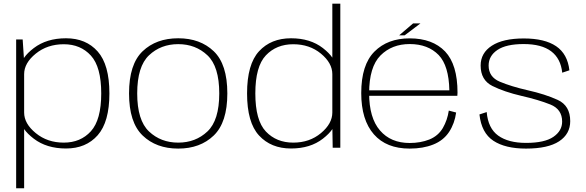

<svg xmlns="http://www.w3.org/2000/svg" viewBox="-20 -805 3193 1046"><path d="M68 220.5H111.5V-470L103.5 -590H68ZM339.5 4Q448.5 4 512.2 -68.2Q576 -140.5 576 -296Q576 -452.5 512.2 -524.5Q448.5 -596.5 339.5 -596.5Q234 -596.5 164 -543Q94 -489.5 94 -440.5L111.5 -401Q111.5 -461.5 174.8 -512.8Q238 -564 327.5 -564Q419 -564 475.2 -502.2Q531.5 -440.5 531.5 -296Q531.5 -152 475.2 -90Q419 -28 327.5 -28Q238 -28 174.8 -79.8Q111.5 -131.5 111.5 -192L94 -152Q94 -103 164 -49.5Q234 4 339.5 4Z M951 4.5Q1070.5 4.5 1144.5 -66.8Q1218.5 -138 1218.5 -296Q1218.5 -455 1144.5 -525.8Q1070.5 -596.5 951 -596.5Q831 -596.5 757 -525.8Q683 -455 683 -296Q683 -138 757 -66.8Q831 4.5 951 4.5ZM951 -28Q856 -28 791.8 -88.8Q727.5 -149.5 727.5 -296Q727.5 -443 791.8 -503.8Q856 -564.5 951 -564.5Q1045.5 -564.5 1110 -503.8Q1174.5 -443 1174.5 -296Q1174.5 -149.5 1110 -88.8Q1045.5 -28 951 -28Z M1792.5 0H1834V-785H1790.5V-121ZM1565.5 4Q1670.5 4 1739.2 -49.5Q1808 -103 1808 -152L1790.5 -192Q1790.5 -131.5 1728.5 -79.8Q1666.5 -28 1577.5 -28Q1486 -28 1428.5 -88.5Q1371 -149 1371 -296Q1371 -443 1428.5 -503.5Q1486 -564 1577.5 -564Q1666.5 -564 1728.5 -512.8Q1790.5 -461.5 1790.5 -401L1808 -440.5Q1808 -489.5 1739.2 -543Q1670.5 -596.5 1565.5 -596.5Q1456.5 -596.5 1391.2 -525.8Q1326 -455 1326 -296Q1326 -137.5 1391.2 -66.8Q1456.5 4 1565.5 4Z M2212 4.5V-26Q2108.5 -26 2050 -94.5Q1991 -162.5 1991 -297.5Q1991 -440.5 2053 -503Q2115 -565 2212 -565Q2311.5 -565 2370 -505Q2425.5 -446.5 2428 -313H1983.5V-283H2471.5Q2472.5 -292 2472.5 -300.5Q2472.5 -453 2405 -524.5Q2336.5 -596 2212 -596Q2091.5 -596 2020 -524Q1948 -452 1948 -298Q1948 -151.5 2017 -73Q2085 4.5 2212 4.5ZM2212 -26V4.5Q2285 4.5 2340 -17.5Q2395 -39 2426.5 -86Q2457 -132.5 2465 -192L2425 -202.5Q2417.5 -151 2392.5 -107.5Q2367 -64.5 2319 -45Q2271 -26 2212 -26ZM2154.5 -612.5H2184.5L2270.5 -677.5H2230.5Z M2845.5 4.5Q2965.5 4.5 3026 -35.2Q3086.5 -75 3086.5 -145Q3086.5 -229.5 3018.2 -260.8Q2950 -292 2854 -313.5Q2764.5 -334 2703.2 -359.8Q2642 -385.5 2642 -448Q2642 -500.5 2689.8 -532.8Q2737.5 -565 2833 -565Q2930.5 -565 2982.8 -525.5Q3035 -486 3043 -409L3082 -422Q3072 -511 3009.8 -553.2Q2947.5 -595.5 2833.5 -595.5Q2720.5 -595.5 2659.5 -556Q2598.5 -516.5 2598.5 -448Q2598.5 -368.5 2662.8 -336.5Q2727 -304.5 2821.5 -282.5Q2913.5 -261.5 2978 -235.8Q3042.5 -210 3042.5 -142.5Q3042.5 -92 2994.5 -59.2Q2946.5 -26.5 2846 -26.5Q2749.5 -26.5 2694.2 -66.2Q2639 -106 2631.5 -194.5L2592 -181.5Q2603 -81 2667.8 -38.2Q2732.5 4.5 2845.5 4.5Z"/></svg>

Font: Anybody SemiExpanded ExtraLight
Style: Regular
Weight: 250
Width: 6
Version: Version 1.113;gftools[0.9.25]